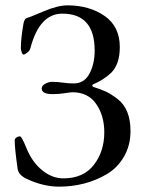

<svg xmlns="http://www.w3.org/2000/svg" viewBox="-20 -684 550 718"><path d="M251 -339Q245 -339 222 -335.5Q199 -332 177 -332Q136 -332 136 -353Q136 -364 149.5 -371Q163 -378 175 -378Q195 -378 215 -375Q235 -372 256 -372Q295 -372 314.5 -408.5Q334 -445 334 -495Q334 -633 213 -633Q128 -633 94 -505Q92 -495 82.5 -487.5Q73 -480 68 -480Q64 -480 61 -489Q58 -498 58 -505Q58 -540 68 -597Q72 -615 81 -617Q90 -619 143 -641.5Q196 -664 232 -664Q314 -664 371 -624.5Q428 -585 428 -508Q428 -444 396 -412Q366 -384 329 -369Q325 -367 325 -364Q325 -361 329 -359Q358 -350 377 -341Q396 -332 420 -313.5Q444 -295 456 -265Q468 -235 468 -194Q468 -140 443.5 -98Q419 -56 379 -32.5Q339 -9 294 2.5Q249 14 201 14Q142 14 80 -15Q50 -29 46 -52Q35 -129 35 -159Q35 -165 41 -169.5Q47 -174 55 -174Q61 -174 79 -130Q100 -78 137.5 -47.5Q175 -17 217 -17Q292 -17 331 -67.5Q370 -118 370 -189Q370 -252 339.5 -295.5Q309 -339 251 -339Z"/></svg>

Font: EB Garamond SC 12
Style: Regular
Weight: 400
Version: Version 0.016 ; ttfautohint (v0.97) -l 8 -r 50 -G 200 -x 0 -